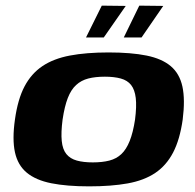

<svg xmlns="http://www.w3.org/2000/svg" viewBox="-20 -654 693 681"><path d="M296 7Q217 7 162 -4Q107 -15 75 -41.5Q43 -68 33 -114Q23 -160 33 -230Q43 -302 67 -347.5Q91 -393 130.5 -419.5Q170 -446 228 -457Q286 -468 365 -468Q445 -468 499.5 -457Q554 -446 585.5 -419.5Q617 -393 627 -347Q637 -301 628 -230Q618 -159 594 -113Q570 -67 530.5 -40.5Q491 -14 433 -3.5Q375 7 296 7ZM309 -78Q343 -78 368 -84.5Q393 -91 410.5 -107.5Q428 -124 440 -154Q452 -184 459 -230Q465 -277 461.5 -306.5Q458 -336 445 -352.5Q432 -369 408.5 -375.5Q385 -382 352 -382Q318 -382 293 -375.5Q268 -369 250 -352.5Q232 -336 220.5 -306.5Q209 -277 202 -230Q196 -184 199 -154Q202 -124 215.5 -107.5Q229 -91 252.5 -84.5Q276 -78 309 -78ZM419 -521 474 -634 559 -633 482 -521ZM285 -521 341 -634 426 -633 348 -521Z"/></svg>

Font: Genos Thin
Style: Bold Italic
Weight: 700
Italic angle: -8°
Version: Version 1.010